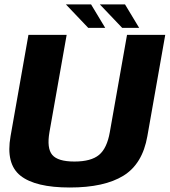

<svg xmlns="http://www.w3.org/2000/svg" viewBox="-20 -830 755 854"><path d="M290.5 4Q444 4 529 -48.5Q614 -101 635.5 -224.5L715 -675H545L468.5 -242.5Q456 -170.5 420.5 -141Q385 -111.5 311 -111.5Q237.5 -111.5 212.5 -141Q187.5 -170.5 200 -242.5L276.5 -675H106.5L27 -224.5Q5 -101 71.2 -48.5Q137.5 4 290.5 4ZM523.5 -706H599L536 -810.5H424ZM372.5 -706H448L385 -810.5H273Z"/></svg>

Font: Anybody UltraCondensed Thin
Style: Bold Italic
Weight: 700
Italic angle: -10°
Version: Version 1.111